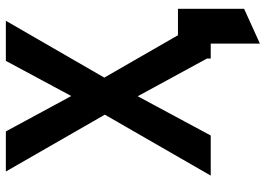

<svg xmlns="http://www.w3.org/2000/svg" viewBox="-146 -594 908 656"><g transform="rotate(-90 308.0 -266.0)"><path d="M487 168V0H436V-112H606V114ZM443 0 278 -303 50 -700H187L339 -419L580 0ZM36 0 276 -417 428 -700H565L337 -305L173 0Z"/></g></svg>

Font: Overpass Mono Light
Style: Regular
Weight: 300
Monospace: yes
Designer: Delve Withrington, Dave Bailey
Foundry: Delve Fonts LLC
Version: Version 4.000